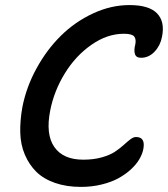

<svg xmlns="http://www.w3.org/2000/svg" viewBox="-20 -731 665 761"><path d="M300.8 9.8Q243.2 9.8 197.8 -6.1Q152.3 -22 123.8 -50.3Q95.2 -78.6 78.4 -118.2Q61.5 -157.7 60.3 -205.3Q59.1 -252.9 68.8 -307.1Q84.5 -386.7 125 -460.4Q165.5 -534.2 221.4 -589.4Q277.3 -644.5 348.6 -677.7Q419.9 -710.9 493.2 -710.9Q570.8 -710.9 602.5 -678Q634.3 -645 622.1 -585Q615.7 -550.8 592.8 -526.4Q569.8 -502 539.1 -502Q519 -502 514.6 -517.6Q510.3 -533.2 516.1 -554.2Q520.5 -575.2 512 -586.2Q503.4 -597.2 471.2 -597.2Q404.8 -597.2 342 -553.2Q279.3 -509.3 236.8 -439.9Q194.3 -370.6 179.2 -293.9Q160.2 -199.2 195.1 -148.7Q230 -98.1 310.1 -98.1Q351.1 -98.1 383.8 -107.4Q416.5 -116.7 436 -129.9Q455.6 -143.1 470 -156.2Q484.4 -169.4 496.6 -178.7Q508.8 -188 519 -188Q557.6 -188 547.9 -139.2Q543.9 -119.6 532 -99.4Q520 -79.1 498.8 -59.6Q477.5 -40 449.7 -24.7Q421.9 -9.3 383.1 0.2Q344.2 9.8 300.8 9.8Z"/></svg>

Font: Shantell Sans Normal
Style: Italic
Weight: 500
Italic angle: -11.31°
Designer: Stephen Nixon, Anya Danilova, Shantell Martin
Foundry: Arrow Type
Version: Version 1.006;[559af2be0]